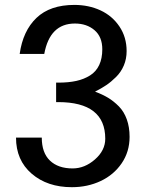

<svg xmlns="http://www.w3.org/2000/svg" viewBox="-20 -756 598 790"><path d="M286.1 -735.8Q344.7 -735.8 393.3 -713.4Q441.9 -690.9 471.4 -647Q501 -603 501 -545.9Q501 -513.7 489.5 -486.6Q478 -459.5 457.5 -439.2Q437 -418.9 417 -405.5Q397 -392.1 371.1 -378.9Q401.4 -367.7 424.6 -353.8Q447.8 -339.8 469 -318.4Q490.2 -296.9 501.7 -264.9Q513.2 -232.9 513.2 -192.9Q513.2 -131.8 480.7 -84.2Q448.2 -36.6 394.3 -11.2Q340.3 14.2 275.9 14.2Q174.8 14.2 110.4 -41.3Q45.9 -96.7 45.9 -189.9H151.9Q151.9 -127.4 185.5 -95.2Q219.2 -63 278.8 -63Q328.6 -63 370.8 -100.1Q413.1 -137.2 413.1 -185.1Q413.1 -335.9 219.2 -335.9H210.9V-416H220.2Q262.2 -416 294.2 -423.1Q326.2 -430.2 350.8 -445.8Q375.5 -461.4 388.2 -488.5Q400.9 -515.6 400.9 -553.2Q400.9 -604.5 368.9 -631.8Q336.9 -659.2 288.1 -659.2Q185.1 -659.2 162.1 -534.2H61Q74.2 -628.9 130.1 -682.4Q186 -735.8 286.1 -735.8Z"/></svg>

Font: Perun
Style: Regular
Weight: 400
Version: Version 1.0000